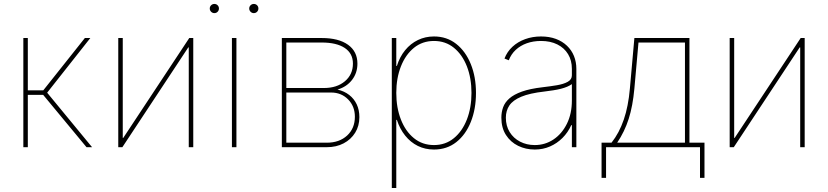

<svg xmlns="http://www.w3.org/2000/svg" viewBox="-20 -736 4140 960"><path d="M96.7 0V-545.9H119.1V-284.2H196.3L404.3 -545.9H431.6L215.8 -272.5L440.4 0H412.6L195.8 -261.7H119.1V0Z M946.3 0H923.8V-499H921.4L591.8 0H571.3V-545.9H593.8V-46.4H596.2L926.3 -545.9H946.3Z M1139.6 0V-545.9H1162.1V0ZM1249 -670.4Q1239.7 -670.4 1232.9 -677.2Q1226.1 -684.1 1226.1 -693.4Q1226.1 -703.1 1232.9 -709.7Q1239.7 -716.3 1249 -716.3Q1258.8 -716.3 1265.4 -709.7Q1272 -703.1 1272 -693.4Q1272 -684.1 1265.4 -677.2Q1258.8 -670.4 1249 -670.4ZM1051.8 -670.4Q1042.5 -670.4 1035.6 -677.2Q1028.8 -684.1 1028.8 -693.4Q1028.8 -703.1 1035.6 -709.7Q1042.5 -716.3 1051.8 -716.3Q1061.5 -716.3 1068.1 -709.7Q1074.7 -703.1 1074.7 -693.4Q1074.7 -684.1 1068.1 -677.2Q1061.5 -670.4 1051.8 -670.4Z M1389.2 0V-545.9H1588.4Q1673.3 -545.9 1720.2 -512.2Q1767.1 -478.5 1767.1 -418Q1767.1 -371.1 1740.2 -336.4Q1713.4 -301.8 1667.5 -288.1Q1701.7 -280.3 1726.1 -261.2Q1750.5 -242.2 1763.7 -214.1Q1776.9 -186 1776.9 -150.4Q1776.9 -106.4 1755.9 -72.5Q1734.9 -38.6 1698.2 -19.3Q1661.6 0 1613.8 0ZM1411.6 -22.5H1613.8Q1676.8 -22.5 1715.6 -58.3Q1754.4 -94.2 1754.4 -152.3Q1754.4 -204.6 1720.5 -239Q1686.5 -273.4 1635.3 -273.4H1411.6ZM1411.6 -295.9H1599.1Q1664.6 -295.9 1704.6 -329.8Q1744.6 -363.8 1744.6 -418Q1744.6 -468.8 1703.9 -496.1Q1663.1 -523.4 1588.4 -523.4H1411.6Z M1939 204.1V-545.9H1961.4V-406.2H1964.4Q1978.5 -451.7 2005.6 -484.9Q2032.7 -518.1 2069.6 -535.9Q2106.4 -553.7 2149.9 -553.7Q2213.9 -553.7 2261 -516.6Q2308.1 -479.5 2334 -415.5Q2359.9 -351.6 2359.9 -271.5Q2359.9 -190.9 2334.2 -126.7Q2308.6 -62.5 2261.5 -25.4Q2214.4 11.7 2149.9 11.7Q2106 11.7 2069.3 -6.3Q2032.7 -24.4 2005.9 -57.9Q1979 -91.3 1964.4 -136.7H1961.4V204.1ZM2149.9 -10.7Q2207.5 -10.7 2249.5 -45.2Q2291.5 -79.6 2314.5 -138.7Q2337.4 -197.8 2337.4 -271.5Q2337.4 -345.2 2314.5 -404.1Q2291.5 -462.9 2249.5 -497.1Q2207.5 -531.2 2149.9 -531.2Q2092.3 -531.2 2050 -497.1Q2007.8 -462.9 1984.6 -404.1Q1961.4 -345.2 1961.4 -271.5Q1961.4 -197.8 1984.4 -138.7Q2007.3 -79.6 2049.6 -45.2Q2091.8 -10.7 2149.9 -10.7Z M2653.8 11.7Q2608.9 11.7 2570.8 -6.8Q2532.7 -25.4 2509.8 -61Q2486.8 -96.7 2486.8 -147.5Q2486.8 -175.3 2495.6 -199.7Q2504.4 -224.1 2526.9 -243.9Q2549.3 -263.7 2589.6 -278.1Q2629.9 -292.5 2692.9 -299.8Q2731 -304.2 2764.4 -309.8Q2797.9 -315.4 2818.6 -326.9Q2839.4 -338.4 2839.4 -359.4V-391.6Q2839.4 -434.1 2820.3 -465.3Q2801.3 -496.6 2766.6 -513.9Q2731.9 -531.2 2685.1 -531.2Q2646.5 -531.2 2614.3 -519.8Q2582 -508.3 2558.8 -486.8Q2535.6 -465.3 2523.9 -434.6L2502.4 -443.4Q2515.6 -477.5 2542.2 -502.2Q2568.8 -526.9 2605.7 -540.3Q2642.6 -553.7 2685.1 -553.7Q2726.6 -553.7 2759.3 -541.5Q2792 -529.3 2814.9 -507.3Q2837.9 -485.4 2849.9 -455.8Q2861.8 -426.3 2861.8 -391.6V0H2839.4V-110.4H2836.4Q2819.8 -73.7 2792.5 -46.4Q2765.1 -19 2730 -3.7Q2694.8 11.7 2653.8 11.7ZM2653.8 -10.7Q2705.6 -10.7 2747.6 -38.8Q2789.6 -66.9 2814.5 -117.2Q2839.4 -167.5 2839.4 -233.4V-315.4Q2829.1 -308.1 2815.2 -302.2Q2801.3 -296.4 2783.9 -292Q2766.6 -287.6 2745.8 -284.4Q2725.1 -281.2 2701.7 -278.3Q2628.4 -270 2586.4 -252.4Q2544.4 -234.9 2526.9 -208.7Q2509.3 -182.6 2509.3 -147.5Q2509.3 -106.4 2528.3 -75.7Q2547.4 -44.9 2580.3 -27.8Q2613.3 -10.7 2653.8 -10.7Z M2987.8 153.3V-22.5H3037.6Q3057.1 -47.4 3072.3 -75.9Q3087.4 -104.5 3098.9 -137.9Q3110.4 -171.4 3117.9 -210Q3125.5 -248.5 3129.4 -293L3151.9 -545.9H3427.2V-22.5H3502.4V153.3H3480V0H3010.3V153.3ZM3065.9 -22.5H3404.8V-523.4H3172.4L3151.9 -293Q3144 -206.1 3123.5 -141.8Q3103 -77.6 3065.9 -22.5Z M4003.4 0H3981V-499H3978.5L3648.9 0H3628.4V-545.9H3650.9V-46.4H3653.3L3983.4 -545.9H4003.4Z"/></svg>

Font: Inter Thin
Style: Regular
Weight: 250
Designer: Rasmus Andersson
Foundry: rsms
Version: Version 4.001;git-66647c0bb